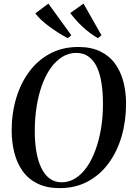

<svg xmlns="http://www.w3.org/2000/svg" viewBox="-20 -1006 713 1038"><path d="M303 11Q234 11 184.5 -12.8Q135 -36.5 104 -79Q73 -121.5 58.2 -177.8Q43.5 -234 43 -299Q43 -393 67.5 -475Q92 -557 138.5 -619.2Q185 -681.5 251.8 -716.8Q318.5 -752 403 -752Q472.5 -752 521.8 -728.2Q571 -704.5 601.8 -662.2Q632.5 -620 647 -564.5Q661.5 -509 661.5 -445.5Q661.5 -351.5 637.5 -269Q613.5 -186.5 567.2 -123.5Q521 -60.5 454.5 -24.8Q388 11 303 11ZM313.5 -20.5Q354 -20.5 388.8 -42.8Q423.5 -65 450.8 -104.8Q478 -144.5 497.2 -198Q516.5 -251.5 526.8 -315Q537 -378.5 536.5 -447Q536.5 -506.5 528.8 -556.5Q521 -606.5 504 -643Q487 -679.5 459.2 -699.8Q431.5 -720 392 -720Q351.5 -720 316.8 -698.5Q282 -677 254.2 -638.2Q226.5 -599.5 207.2 -546.2Q188 -493 178 -429.8Q168 -366.5 168 -296.5Q168 -237.5 176.5 -187Q185 -136.5 202.8 -99.2Q220.5 -62 248 -41.2Q275.5 -20.5 313.5 -20.5ZM528.5 -815.5 509.5 -799.5Q486.5 -813 465 -829Q443.5 -845 424.5 -863Q405.5 -881 389.2 -899.5Q373 -918 360 -935.5L431.5 -986.5ZM365.5 -815.5 346.5 -799.5Q321.5 -812.5 296.2 -828.5Q271 -844.5 247.5 -861.8Q224 -879 204.2 -897.2Q184.5 -915.5 171 -933.5L241.5 -986.5Z"/></svg>

Font: Merriweather 120pt Medium
Style: Italic
Weight: 500
Italic angle: -7.8°
Version: Version 2.101